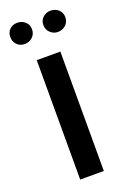

<svg xmlns="http://www.w3.org/2000/svg" viewBox="-149 -703 491 748"><g transform="rotate(-20 96.0 -329.0)"><path d="M146 -495V0H48V-495ZM-18 -615Q-18 -634 -5.5 -646Q7 -658 26 -658Q45 -658 58.5 -646Q72 -634 72 -615Q72 -595 58.5 -582.5Q45 -570 26 -570Q7 -570 -5.5 -582.5Q-18 -595 -18 -615ZM119 -615Q119 -634 132.5 -646Q146 -658 163 -658Q183 -658 196.5 -646Q210 -634 210 -615Q210 -595 196.5 -582.5Q183 -570 163 -570Q146 -570 132.5 -582.5Q119 -595 119 -615Z"/></g></svg>

Font: Moniqa Paragraph
Style: Bold
Weight: 700
Designer: Rajesh Rajput
Foundry: Rajesh Rajput
Version: Version 1.000